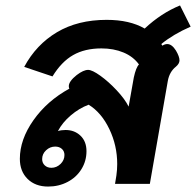

<svg xmlns="http://www.w3.org/2000/svg" viewBox="-20 -676 721 706"><path d="M595 -514Q612 -514 627 -490Q640 -468 640 -454Q640 -442 627 -431Q603 -412 597 -378L531 0H403L408 -31Q411 -52 411 -73Q411 -141 382 -201.5Q353 -262 306 -291Q271 -278 240 -251.5Q209 -225 193 -194Q205 -198 221 -198Q254 -198 276 -177Q298 -156 298 -120Q298 -84 279.5 -54Q261 -24 228.5 -7Q196 10 157 10Q110 10 81.5 -18Q53 -46 53 -92Q53 -163 103 -234Q153 -305 235 -350Q233 -353 233 -359Q233 -377 262 -400Q287 -419 304 -419Q319 -419 349 -397.5Q379 -376 409 -344Q439 -312 453 -284L472 -391Q480 -428 491 -439Q470 -468 434 -483Q398 -498 353 -498Q292 -498 249 -473.5Q206 -449 173 -395L69 -430Q113 -512 189.5 -557.5Q266 -603 372 -603Q457 -603 512 -571Q573 -628 642 -656L681 -578Q617 -550 573 -514Q575 -512 577 -508Q586 -514 595 -514ZM183 -137Q164 -137 149.5 -123.5Q135 -110 135 -91Q135 -77 144.5 -68Q154 -59 169 -59Q188 -59 202.5 -73Q217 -87 217 -106Q217 -120 207.5 -128.5Q198 -137 183 -137Z"/></svg>

Font: Niramit
Style: Bold Italic
Weight: 700
Italic angle: -10°
Designer: Katatrad Aksorn Co.,Ltd.
Foundry: Cadson Demak Co.,Ltd.
Version: Version 1.001; ttfautohint (v1.6)